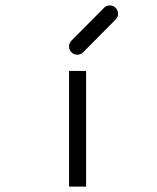

<svg xmlns="http://www.w3.org/2000/svg" viewBox="-20 -738 580 709"><path d="M235 -476H298V-49H235ZM235 -566Q235 -579 244 -588L364 -709Q373 -718 385 -718Q398 -718 407 -709Q416 -700 416 -687Q416 -675 407 -666L287 -545Q278 -536 265 -536Q253 -536 244 -545Q235 -554 235 -566Z"/></svg>

Font: ibm3270
Style: Regular
Weight: 400
Monospace: yes
Version: Version 2.0.3